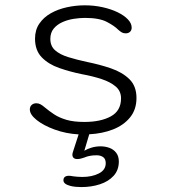

<svg xmlns="http://www.w3.org/2000/svg" viewBox="-20 -508 659 740"><path d="M293.5 213Q282.5 213 271.8 212Q261 211 251 208.5Q224.5 201.5 224.5 187Q224.5 178 230 173.8Q235.5 169.5 245.5 169.5Q252.5 169.5 262 171.5Q268 172.5 278 173.2Q288 174 297 174Q334.5 174 361 160.5Q387.5 147 387.5 121Q387.5 104.5 377.5 97.5Q367.5 90.5 352.5 90.5Q337 90.5 325.8 92.8Q314.5 95 305.5 99Q298.5 101.5 291.8 103.2Q285 105 277.5 105Q269 105 264 100.8Q259 96.5 259 88Q259 84.5 260.5 79.5Q262 74.5 263.5 70L283 10Q233 7 190.2 -8.8Q147.5 -24.5 121.2 -45.5Q95 -66.5 95 -86Q95 -97 102 -103.5Q109 -110 120 -110Q128.5 -110 136 -106Q143.5 -102 154 -93Q169.5 -80 188.8 -67.2Q208 -54.5 236 -46.2Q264 -38 305 -38Q368 -38 407.2 -59.5Q446.5 -81 446.5 -129Q446.5 -157 426 -174.5Q405.5 -192 371.5 -203.2Q337.5 -214.5 296 -222Q249.5 -231.5 208 -246Q166.5 -260.5 140.8 -287.2Q115 -314 115 -359Q115 -393 131.8 -417.2Q148.5 -441.5 176 -457Q203.5 -472.5 237.8 -480Q272 -487.5 307 -487.5Q343 -487.5 375.5 -480.2Q408 -473 433.2 -460.8Q458.5 -448.5 473 -433.2Q487.5 -418 487.5 -401.5Q487.5 -391.5 481.2 -385.5Q475 -379.5 464.5 -379.5Q456 -379.5 450 -382.8Q444 -386 435.5 -393.5Q421.5 -408 392 -423.5Q362.5 -439 307.5 -439Q288 -439 264.8 -435.5Q241.5 -432 220.8 -422.8Q200 -413.5 187 -397.8Q174 -382 174 -358Q174 -330 192.8 -313.8Q211.5 -297.5 243.2 -287.8Q275 -278 316 -269Q364 -259.5 407.8 -244.5Q451.5 -229.5 478.8 -202.8Q506 -176 506 -130.5Q506 -86 481.5 -55.8Q457 -25.5 415.8 -9.2Q374.5 7 324 9.5L305 73Q317 65.5 333.5 60.8Q350 56 367.5 56Q385.5 56 401.5 61.8Q417.5 67.5 427.8 80.8Q438 94 438 114.5Q438 147.5 418 169.5Q398 191.5 365.2 202.2Q332.5 213 293.5 213Z"/></svg>

Font: Sono Monospace Light
Style: Regular
Weight: 300
Version: Version 2.112